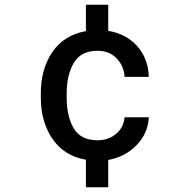

<svg xmlns="http://www.w3.org/2000/svg" viewBox="-20 -668 803 809"><path d="M505 -174H607Q604 -107 556 -57Q508 -7 436 6V121H342V5Q250 -11 201 -83Q152 -155 152 -256V-275Q152 -377 200.5 -448.5Q249 -520 342 -537V-648H436V-538Q513 -525 559 -472.5Q605 -420 607 -344H505Q502 -391 471 -422.5Q440 -454 391 -454Q321 -454 291 -403Q261 -352 261 -275V-256Q261 -178 290.5 -127.5Q320 -77 391 -77Q437 -77 469 -104Q501 -131 505 -174Z"/></svg>

Font: Freesentation 6 SemiBold
Style: Regular
Weight: 600
Designer: glyphs from Roboto by Christian Robertson / Hangul glyphs from Noto Sans CJK(Source Han Sans) by Jang Soo-young and Kang
Foundry: PT&
Version: Version 2.001